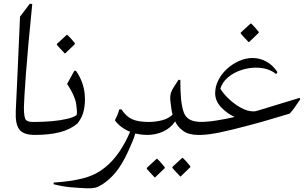

<svg xmlns="http://www.w3.org/2000/svg" viewBox="-20 -728 1660 1036"><path d="M168 0Q107 0 84.5 -29Q62 -58 65 -128Q68 -199 74.5 -330.5Q81 -462 88 -638L141 -708L154 -706Q130 -467 120 -331.5Q110 -196 109 -149Q109 -107 115.5 -88.5Q122 -70 156 -70H184Q196 -70 202.5 -61Q209 -52 209 -40Q209 -26 199 -13Q189 0 168 0Z M381 -346H390Q435 -281 438 -206Q440 -168 432 -131.5Q424 -95 399 -63Q360 -29 302.5 -14.5Q245 0 169 0Q135 0 116.5 -11.5Q98 -23 98 -36Q98 -49 116 -59.5Q134 -70 165 -70Q212 -70 258.5 -74Q305 -78 341.5 -86.5Q378 -95 393 -107Q396 -114 395 -130Q394 -146 391.5 -164Q389 -182 385 -192Q376 -218 363.5 -240Q351 -262 342 -275ZM329 -440Q328 -442 320 -450Q312 -458 302.5 -468.5Q293 -479 287 -486V-491L340 -540H343Q355 -529 364.5 -518Q374 -507 384 -495V-490L332 -440Z M777 0Q742 0 710 -8Q703 17 692.5 41Q682 65 671 90Q638 161 604.5 201.5Q571 242 532 267Q510 281 493 285Q476 289 448 288Q404 286 362 282.5Q320 279 269 266L270 257Q356 252 425 235Q494 218 546 176Q590 141 624 90.5Q658 40 682 -17Q657 -27 636 -42.5Q615 -58 600 -79Q606 -92 611 -102Q616 -112 624 -138H635Q661 -99 693.5 -84.5Q726 -70 782 -70Q799 -70 808.5 -59.5Q818 -49 818 -36Q818 -23 807.5 -11.5Q797 0 777 0Z M899 -186Q897 -211 902.5 -227.5Q908 -244 919 -260Q930 -276 943 -297H953Q953 -267 954 -241Q955 -215 957 -192Q962 -147 972 -120.5Q982 -94 1005.5 -82Q1029 -70 1071 -70H1074Q1088 -70 1095 -59.5Q1102 -49 1101 -36Q1100 -23 1091.5 -11.5Q1083 0 1065 0H1050Q998 0 968.5 -21.5Q939 -43 925 -73Q902 -38 862 -19Q822 0 774 0Q767 0 751 -3.5Q735 -7 721.5 -15Q708 -23 708 -35Q708 -51 722 -58.5Q736 -66 754 -68Q772 -70 784 -70Q818 -70 852.5 -78.5Q887 -87 911 -109Q906 -130 903.5 -150Q901 -170 899 -186ZM952 224Q951 222 943 214Q935 206 925.5 195.5Q916 185 910 178V173L963 124H966Q978 135 987.5 146Q997 157 1007 169V174L955 224ZM814 229Q813 227 805 219Q797 211 787.5 200.5Q778 190 772 183V178L825 129H828Q840 140 849.5 151Q859 162 869 174V179L817 229Z M1600 -192Q1581 -164 1569 -147Q1557 -130 1543 -115Q1490 -99 1430.5 -81.5Q1371 -64 1313 -49Q1231 -27 1166.5 -13.5Q1102 0 1057 0Q1050 0 1033.5 -2.5Q1017 -5 1003 -12.5Q989 -20 989 -34Q989 -51 1003 -58.5Q1017 -66 1033 -68Q1049 -70 1056 -70Q1098 -70 1146.5 -77.5Q1195 -85 1246 -97Q1204 -116 1172.5 -150Q1141 -184 1141 -225Q1141 -261 1158 -295Q1175 -329 1204.5 -356Q1234 -383 1270 -399Q1306 -415 1343 -415Q1382 -415 1417 -396Q1452 -377 1477 -339L1470 -328Q1449 -346 1421 -354.5Q1393 -363 1361 -363Q1321 -363 1280.5 -349.5Q1240 -336 1210 -310.5Q1180 -285 1169 -250Q1183 -225 1213 -196Q1243 -167 1279 -147Q1315 -127 1347 -127Q1358 -127 1367 -130Q1425 -147 1483.5 -165.5Q1542 -184 1597 -200ZM1321 -501Q1320 -503 1312 -511Q1304 -519 1294.5 -529.5Q1285 -540 1279 -547V-552L1332 -601H1335Q1347 -590 1356.5 -579Q1366 -568 1376 -556V-551L1324 -501Z"/></svg>

Font: Bona Nova
Style: Italic
Weight: 400
Italic angle: -4°
Designer: Mateusz Machalski
Foundry: Capitalics
Version: Version 4.001; ttfautohint (v1.8.3)